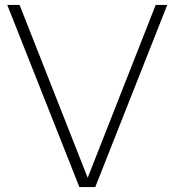

<svg xmlns="http://www.w3.org/2000/svg" viewBox="-20 -760 709 780"><path d="M302.5 0 9.5 -740H59.5L341.5 -24.5H331L612.5 -740H659.5L367 0Z"/></svg>

Font: Encode Sans SC SemiExpanded ExtraLight
Style: Regular
Weight: 250
Width: 6
Designer: Multiple Designers
Foundry: Impallari Type
Version: Version 3.002